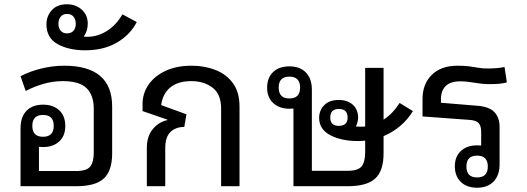

<svg xmlns="http://www.w3.org/2000/svg" viewBox="-20 -870 2461 897"><path d="M504 -372V-154Q504 -72 465 -36Q426 0 336 0H76V-271Q76 -324 104 -352.5Q132 -381 181 -381Q229 -381 257 -354.5Q285 -328 285 -281Q285 -235 256.5 -209Q228 -183 181 -183Q171 -183 162 -184V-71H335Q385 -71 401.5 -92Q418 -113 418 -158V-363Q418 -424 385 -457.5Q352 -491 273 -491Q227 -491 182.5 -478Q138 -465 100 -445L76 -514Q120 -537 173.5 -550Q227 -563 280 -563Q504 -563 504 -372ZM181 -231Q231 -231 231 -282Q231 -333 181 -333Q131 -333 131 -282Q131 -231 181 -231Z M378 -635Q301 -635 249 -664Q197 -693 197 -756Q197 -795 222 -822.5Q247 -850 293 -850Q334 -850 362 -825Q390 -800 390 -759Q390 -725 371 -699Q378 -698 387 -698Q436 -698 479.5 -725.5Q523 -753 552 -803L619 -767Q588 -707 526 -671Q464 -635 378 -635ZM293 -714Q313 -714 323.5 -726.5Q334 -739 334 -759Q334 -779 323.5 -792Q313 -805 293 -805Q274 -805 263.5 -792Q253 -779 253 -759Q253 -739 263.5 -726.5Q274 -714 293 -714Z M875 -563Q936 -563 987 -543Q1038 -523 1068.5 -481Q1099 -439 1099 -372V0H1013V-363Q1013 -430 973 -460.5Q933 -491 874 -491Q811 -491 775.5 -461.5Q740 -432 733 -379L851 -336L841 -277Q801 -277 776.5 -253.5Q752 -230 752 -177V0H666V-178Q666 -233 693.5 -266.5Q721 -300 762 -309V-311L646 -351V-384Q646 -434 674 -474.5Q702 -515 753.5 -539Q805 -563 875 -563Z M1654 -211Q1575 -211 1523 -238.5Q1471 -266 1471 -319Q1471 -354 1494.5 -378.5Q1518 -403 1563 -403Q1604 -403 1628.5 -380.5Q1653 -358 1653 -320Q1653 -312 1650.5 -301Q1648 -290 1643 -279Q1652 -278 1664 -278Q1675 -278 1686 -279V-553H1772V-311Q1816 -340 1847 -389L1909 -351Q1887 -314 1852 -283.5Q1817 -253 1772 -234V-154Q1772 -72 1733 -36Q1694 0 1604 0H1351V-363Q1342 -362 1332 -362Q1286 -362 1257 -388Q1228 -414 1228 -460Q1228 -507 1256 -533.5Q1284 -560 1332 -560Q1381 -560 1409 -531.5Q1437 -503 1437 -450V-72H1603Q1653 -72 1669.5 -93Q1686 -114 1686 -159V-213Q1670 -211 1654 -211ZM1332 -410Q1382 -410 1382 -461Q1382 -512 1332 -512Q1282 -512 1282 -461Q1282 -410 1332 -410ZM1563 -282Q1604 -282 1604 -321Q1604 -361 1563 -361Q1523 -361 1523 -321Q1523 -282 1563 -282Z M2314 -277V-103Q2314 -51 2286 -22Q2258 7 2209 7Q2161 7 2133 -20Q2105 -47 2105 -93Q2105 -139 2133.5 -165Q2162 -191 2209 -191Q2219 -191 2228 -190V-254Q2228 -282 2216 -295Q2204 -308 2172 -310L1954 -326V-407Q1954 -478 1997.5 -520.5Q2041 -563 2117 -563Q2151 -563 2173 -560Q2195 -557 2214 -553.5Q2233 -550 2257 -550Q2278 -550 2298.5 -551.5Q2319 -553 2337 -557L2348 -485Q2329 -480 2310 -478.5Q2291 -477 2267 -477Q2235 -477 2197.5 -483.5Q2160 -490 2130 -490Q2084 -490 2062 -468Q2040 -446 2040 -407V-390L2209 -376Q2265 -372 2289.5 -346.5Q2314 -321 2314 -277ZM2209 -143Q2159 -143 2159 -92Q2159 -41 2209 -41Q2259 -41 2259 -92Q2259 -143 2209 -143Z"/></svg>

Font: Noto Sans Thai Looped
Style: Regular
Weight: 400
Designer: Sasikarn Vongin, Ben Mitchell
Foundry: The Fontpad Ltd
Version: Version 1.001; ttfautohint (v1.8.4.7-5d5b)